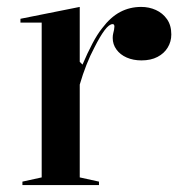

<svg xmlns="http://www.w3.org/2000/svg" viewBox="-20 -535 526 555"><path d="M44.8 0V-10L100.5 -22.2V-469.7H39.1V-480.7L210.5 -515V-356.3L218.5 -348.3Q232.9 -382.2 247.1 -409Q261.2 -435.9 275.4 -453.6Q299.6 -485.7 327.3 -500.3Q355 -515 388.2 -515Q411 -515 430.6 -506.1Q450.3 -497.2 462.7 -479.6Q475.2 -461.9 475.2 -435.4Q475.2 -414.7 464.8 -397.6Q454.5 -380.5 435.3 -370.5Q416.1 -360.4 388.9 -360.4Q365.1 -360.4 346.2 -368.7Q327.3 -377 316.6 -391.9Q305.8 -406.8 305.8 -425.2Q305.8 -432.7 307.2 -438.2Q308.6 -443.8 309.7 -449.1Q310.7 -454.5 310.7 -458.3Q310.7 -465.3 305.6 -465.3Q295.7 -465.3 282.4 -447.7Q269.2 -430.2 252.2 -396.3Q241.1 -375.6 230.1 -348Q219.2 -320.4 210.5 -290.5V-22.2L266.1 -10V0Z"/></svg>

Font: Kalnia Thin
Style: Regular
Weight: 100
Version: Version 1.105